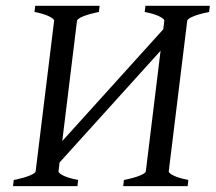

<svg xmlns="http://www.w3.org/2000/svg" viewBox="-20 -635 736 655"><path d="M24.4 0 26.9 -21Q61 -27.8 80.8 -35.9Q100.6 -43.9 101.6 -50.8L164.6 -564Q165.5 -569.8 148.7 -578.6Q131.8 -587.4 97.7 -594.2L100.1 -615.2H319.8L317.4 -594.2Q283.2 -587.4 263.4 -579.1Q243.7 -570.8 242.7 -564L192.4 -153.8L537.1 -535.2L540.5 -564Q541.5 -569.8 524.7 -578.6Q507.8 -587.4 473.6 -594.2L476.1 -615.2H695.8L693.4 -594.2Q659.2 -587.4 639.4 -579.1Q619.6 -570.8 618.7 -564L555.7 -50.8Q554.7 -44.9 571.5 -36.4Q588.4 -27.8 622.6 -21L620.1 0H400.4L402.8 -21Q437 -27.8 456.8 -35.9Q476.6 -43.9 477.5 -50.8L527.8 -461.9L183.1 -80.6L179.7 -50.8Q178.7 -44.9 195.3 -36.4Q211.9 -27.8 246.6 -21L244.1 0Z"/></svg>

Font: Akkhara
Style: Italic
Weight: 400
Italic angle: -7°
Designer: J. Victor Gaultney
Version: Version 1.00 June 13, 2006, initial release